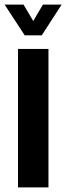

<svg xmlns="http://www.w3.org/2000/svg" viewBox="-35 -812 287 832"><path d="M43 0V-600H175V0ZM-15 -792H67L109 -721L151 -792H232L146 -659H72Z"/></svg>

Font: Big Shoulders Text ExtraBold
Style: Regular
Weight: 800
Designer: Patric King
Foundry: XO Type Co
Version: Version 1.000; ttfautohint (v1.8.2)